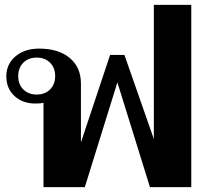

<svg xmlns="http://www.w3.org/2000/svg" viewBox="-20 -770 861 790"><path d="M767 -750V0H597L463 -431L329 0H159V-347Q147 -344 126 -344Q73 -344 39.5 -375Q6 -406 6 -456Q6 -506 43.5 -538Q81 -570 141 -570Q221 -570 267 -531.5Q313 -493 313 -426V-184L433 -544H492L613 -198V-750ZM207 -457Q207 -491 186 -512Q165 -533 131 -533Q97 -533 76 -512Q55 -491 55 -457Q55 -423 76 -402Q97 -381 131 -381Q165 -381 186 -402Q207 -423 207 -457Z"/></svg>

Font: Fahkwang
Style: Bold
Weight: 700
Designer: Suppakit Chalermlarp | Katatrad Co.,Ltd.
Foundry: Cadson Demak Co.,Ltd.
Version: Version 1.000; ttfautohint (v1.6)